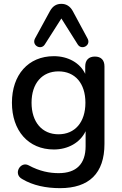

<svg xmlns="http://www.w3.org/2000/svg" viewBox="-20 -789 634 998"><path d="M358 -732C344 -757 324 -769 299 -769C273 -769 254 -757 240 -732L162 -589C143 -553 193 -526 213 -558L299 -693L384 -558C404 -526 455 -553 435 -589ZM292 189C443 189 523 112 523 -41V-444C523 -477 505 -495 473 -495C442 -495 423 -477 423 -444V-405C396 -462 334 -497 260 -497C127 -497 42 -400 42 -255C42 -110 127 -12 260 -12C334 -12 397 -48 425 -107V-29C425 63 377 111 285 111C239 111 187 102 128 70C86 48 46 116 96 142C151 175 220 189 292 189ZM284 -91C199 -91 144 -154 144 -255C144 -356 199 -418 284 -418C370 -418 424 -356 424 -255C424 -154 370 -91 284 -91Z"/></svg>

Font: Nunito SemiBold
Style: Regular
Weight: 600
Designer: Vernon Adams
Foundry: Vernon Adams
Version: Version 3.602